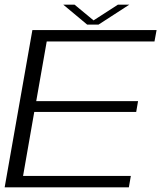

<svg xmlns="http://www.w3.org/2000/svg" viewBox="-23 -804 702 824"><path d="M-3 0 116 -675H649L640 -626H177.5L132.5 -370H569.5L561.5 -323.5H124L76 -49H538.5L530 0ZM351 -698.5 248.5 -784H297L378.5 -716.5L483 -784H532L400 -698.5Z"/></svg>

Font: Anybody ExtraExpanded Light
Style: Italic
Weight: 300
Width: 8
Italic angle: -10°
Designer: Tyler Finck
Foundry: Etcetera Type Company
Version: Version 1.010; ttfautohint (v1.8.3) -l 8 -r 50 -G 200 -x 14 